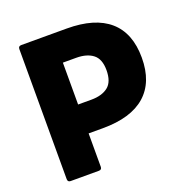

<svg xmlns="http://www.w3.org/2000/svg" viewBox="-131 -854 941 974"><g transform="rotate(-20 340.0 -367.0)"><path d="M87 0Q71 0 71 -16V-718Q71 -734 87 -734H332Q484 -734 562 -666Q640 -598 640 -465Q640 -333 562 -264.5Q484 -196 332 -196H255V-16Q255 0 239 0ZM327 -578H255V-352H327Q384 -352 417 -378Q450 -404 450 -467Q450 -527 417 -552.5Q384 -578 327 -578Z"/></g></svg>

Font: LINE Seed Sans ExtraBold
Style: Regular
Weight: 800
Designer: LINE VX Design & Dalton Maag Ltd & Sandoll Inc
Foundry: Dalton Maag Ltd
Version: Version 1.003